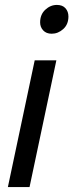

<svg xmlns="http://www.w3.org/2000/svg" viewBox="-20 -760 298 780"><path d="M143 -669Q143 -701 164 -720.5Q185 -740 211 -740Q234 -740 246 -726.5Q258 -713 258 -693Q258 -661 237 -642Q216 -623 190 -623Q168 -623 155.5 -636.5Q143 -650 143 -669ZM12 0 121 -515H209L100 0Z"/></svg>

Font: Radio Canada Condensed
Style: Italic
Weight: 400
Width: 3
Italic angle: -12°
Designer: Charles Daoud, Etienne Aubert Bonn, Alexandre Saumier Demers, Jacques Le Bailly
Foundry: Radio-Canada
Version: Version 2.104; ttfautohint (v1.8.4.7-5d5b);gftools[0.9.28.de